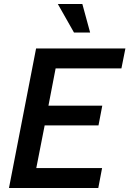

<svg xmlns="http://www.w3.org/2000/svg" viewBox="-20 -943 649 963"><path d="M25 0H473L492 -100H162L204 -314H474L493 -413H223L259 -600H589L609 -700H161ZM351 -780H432L393 -923H270Z"/></svg>

Font: Uncut Sans Semibold Italic
Style: Regular
Weight: 600
Italic angle: -11°
Designer: Kasper Nordkvist
Foundry: UNCUT.wtf
Version: Version 1.304;Glyphs 3.2 (3246)